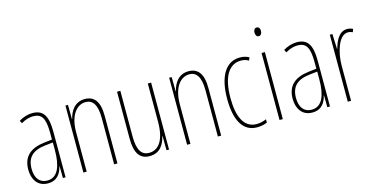

<svg xmlns="http://www.w3.org/2000/svg" viewBox="-73 -1086 2855 1459"><g transform="rotate(-15 1354.0 -357.0)"><path d="M177 -537C143 -537 104 -525 72 -505L83 -483C120 -505 153 -512 177 -512C244 -512 271 -475 271 -355V-304L210 -297C100 -284 38 -234 38 -129C38 -57 73 10 157 10C233 10 261 -43 273 -93H275L276 0H297V-358C297 -489 261 -537 177 -537ZM209 -274 272 -281V-220C272 -97 241 -12 157 -12C99 -12 64 -54 64 -129C64 -217 110 -263 209 -274Z M591 -537C511 -537 474 -474 460 -415H458L457 -527H437V0H463V-311C463 -445 522 -513 591 -513C645 -513 679 -471 679 -365V0H705V-375C705 -488 664 -537 591 -537Z M1111 -527H1085V-228C1085 -82 1035 -15 959 -15C901 -15 869 -60 869 -167V-527H843V-159C843 -45 879 10 957 10C1042 10 1074 -54 1088 -112H1090L1091 0H1111Z M1407 -537C1327 -537 1290 -474 1276 -415H1274L1273 -527H1253V0H1279V-311C1279 -445 1338 -513 1407 -513C1461 -513 1495 -471 1495 -365V0H1521V-375C1521 -488 1480 -537 1407 -537Z M1802 10C1829 10 1860 4 1882 -6V-32C1857 -21 1830 -15 1805 -15C1704 -15 1663 -114 1663 -257C1663 -427 1720 -512 1812 -512C1834 -512 1855 -507 1873 -496L1883 -519C1862 -531 1838 -537 1811 -537C1703 -537 1637 -440 1637 -256C1637 -93 1689 10 1802 10Z M1994 -724C1974 -724 1968 -706 1968 -690C1968 -672 1976 -656 1993 -656C2009 -656 2019 -670 2019 -691C2019 -707 2013 -724 1994 -724ZM2006 -527H1980V0H2006Z M2257 -537C2223 -537 2184 -525 2152 -505L2163 -483C2200 -505 2233 -512 2257 -512C2324 -512 2351 -475 2351 -355V-304L2290 -297C2180 -284 2118 -234 2118 -129C2118 -57 2153 10 2237 10C2313 10 2341 -43 2353 -93H2355L2356 0H2377V-358C2377 -489 2341 -537 2257 -537ZM2289 -274 2352 -281V-220C2352 -97 2321 -12 2237 -12C2179 -12 2144 -54 2144 -129C2144 -217 2190 -263 2289 -274Z M2654 -535C2587 -535 2559 -462 2544 -409H2542L2537 -527H2517V0H2543V-277C2543 -380 2581 -509 2654 -509C2668 -509 2683 -504 2691 -500L2699 -524C2685 -532 2667 -535 2654 -535Z"/></g></svg>

Font: Noto Sans Devanagari UI ExtraCondensed Thin
Style: Regular
Weight: 100
Width: 2
Designer: Jelle Bosma - Monotype Design Team
Foundry: Monotype Imaging Inc.
Version: Version 2.004